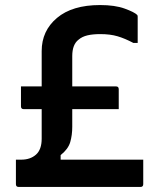

<svg xmlns="http://www.w3.org/2000/svg" viewBox="-20 -740 640 760"><path d="M63 -398H145V-538Q145 -618 205.5 -669Q266 -720 376 -720Q435 -720 473.5 -706Q512 -692 523 -681Q525 -679 525 -674V-570H508Q474 -588 445 -596.5Q416 -605 377 -605Q347 -605 326 -600Q305 -595 291 -583Q266 -564 266 -518V-398H439Q450 -398 450 -387V-308H266V-238Q266 -205 258 -177.5Q250 -150 220 -126V-108H547V-11Q547 0 536 0H54Q43 0 43 -11V-108H64Q100 -108 122.5 -128Q145 -148 145 -191V-308H74Q63 -308 63 -319Z"/></svg>

Font: Recursive Mn Lnr St SmB
Style: Regular
Weight: 600
Monospace: yes
Version: Version 1.079;hotconv 1.0.112;makeotfexe 2.5.65598; ttfautoh